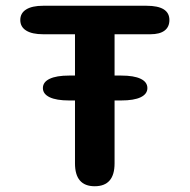

<svg xmlns="http://www.w3.org/2000/svg" viewBox="-20 -639 659 667"><path d="M129 -333Q129 -354 152.5 -365.2Q176 -376.5 220 -376.5H401Q445.5 -376.5 468.8 -365.2Q492 -354 492 -333Q492 -312.5 468.8 -301.2Q445.5 -290 401 -290H220Q176 -290 152.5 -301.2Q129 -312.5 129 -333ZM489 -619Q568.5 -619 568.5 -569.5Q568.5 -545.5 551.8 -532.8Q535 -520 502.5 -520H378V-71.5Q378 8 309 8Q240.5 8 240.5 -71.5V-520H130Q91.5 -520 71 -532.8Q50.5 -545.5 50.5 -569.5Q50.5 -593.5 71 -606.2Q91.5 -619 130 -619Z"/></svg>

Font: Sono Monospace SemiBold
Style: Regular
Weight: 600
Designer: Tyler Finck
Foundry: Tyler Finck
Version: Version 2.112